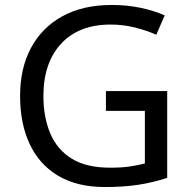

<svg xmlns="http://www.w3.org/2000/svg" viewBox="-20 -744 768 774"><path d="M407 -377H654V-27Q596 -8 537 1Q478 10 403 10Q292 10 216 -34.5Q140 -79 100.5 -161.5Q61 -244 61 -357Q61 -469 105 -551Q149 -633 231.5 -678.5Q314 -724 431 -724Q491 -724 544.5 -713Q598 -702 644 -682L610 -604Q572 -621 524.5 -633Q477 -645 426 -645Q298 -645 226.5 -568Q155 -491 155 -357Q155 -272 182.5 -206.5Q210 -141 269 -104.5Q328 -68 424 -68Q471 -68 504 -73Q537 -78 564 -85V-297H407Z"/></svg>

Font: Noto Sans Indic Siyaq Numbers
Style: Regular
Weight: 400
Designer: Monotype Design Team
Foundry: Monotype Imaging Inc.
Version: Version 2.002; ttfautohint (v1.8.4.7-5d5b)